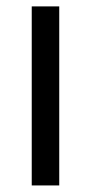

<svg xmlns="http://www.w3.org/2000/svg" viewBox="-20 -565 277 585"><path d="M76.7 0V-545.5H160.5V0Z"/></svg>

Font: Inter P
Style: Regular
Weight: 400
Designer: Rasmus Andersson
Foundry: rsms
Version: Version 3.018;git-588b23468